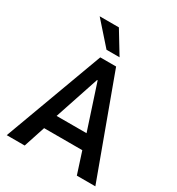

<svg xmlns="http://www.w3.org/2000/svg" viewBox="-214 -1055 1092 1186"><g transform="rotate(30 332.5 -461.5)"><path d="M16 0 276 -705H389L648 0H516L452 -198L501 -153H161L209 -198L144 0ZM329 -574 215 -232 200 -257H461L445 -232L333 -574ZM286 -765 146 -923H283L379 -765Z"/></g></svg>

Font: Nunito Sans 7pt Condensed
Style: Bold
Weight: 700
Width: 3
Designer: Vernon Adams
Foundry: Vernon Adams
Version: Version 3.101;gftools[0.9.27]